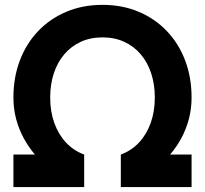

<svg xmlns="http://www.w3.org/2000/svg" viewBox="-20 -755 828 775"><path d="M319.8 0V-131.2H34.2V0ZM753.3 0V-131.2H467.7V0ZM34.2 -361.3Q34.2 -316.2 45 -275Q55.9 -233.9 75.5 -197.7Q95.1 -161.5 121 -131.2H319.8Q277.1 -146.8 246.5 -179.6Q215.8 -212.4 199.2 -258.8Q182.6 -305.2 182.6 -361.3Q182.6 -414.5 197.2 -458.8Q211.7 -503.1 239.4 -535.7Q267 -568.3 306 -586.2Q344.9 -604.1 393.8 -604.1V-735.4Q314.5 -735.4 248.5 -707.8Q182.6 -680.2 134.5 -630Q86.4 -579.8 60.3 -511.4Q34.2 -443.1 34.2 -361.3ZM753.3 -361.3Q753.3 -443.1 727.2 -511.4Q701.1 -579.8 653 -630Q604.9 -680.2 539.1 -707.8Q473.3 -735.4 393.8 -735.4V-604.1Q442.6 -604.1 481.5 -586.2Q520.5 -568.3 548.1 -535.7Q575.8 -503.1 590.3 -458.8Q604.9 -414.5 604.9 -361.3Q604.9 -305.2 588.3 -258.8Q571.7 -212.4 541 -179.6Q510.4 -146.8 467.7 -131.2H666.5Q692.7 -161.5 712.2 -197.7Q731.6 -233.9 742.5 -275Q753.3 -316.2 753.3 -361.3Z"/></svg>

Font: Giphurs SC
Style: Regular
Weight: 400
Version: Version 0.920